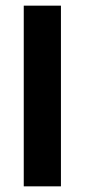

<svg xmlns="http://www.w3.org/2000/svg" viewBox="-20 -659 300 679"><path d="M195.5 0H64V-639H195.5Z"/></svg>

Font: Anek Tamil SemiBold
Style: Regular
Weight: 600
Version: Version 1.003